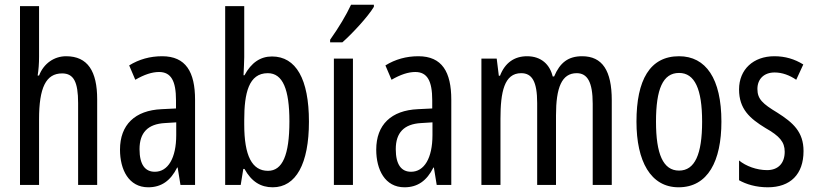

<svg xmlns="http://www.w3.org/2000/svg" viewBox="-20 -786 3467 816"><path d="M146 -545V-760H65V0H146V-279C146 -413 175 -474 244 -474C293 -474 312 -438 312 -348V0H393V-364C393 -483 353 -547 261 -547C211 -547 166 -517 146 -465H140C144 -489 146 -516 146 -545Z M669 -547C618 -547 571 -534 529 -508L555 -447C593 -469 626 -480 656 -480C707 -480 728 -442 728 -360V-325L667 -322C554 -317 490 -256 490 -150C490 -65 527 10 610 10C666 10 705 -18 733 -74H735L747 0H809V-362C809 -480 770 -547 669 -547ZM681 -263 729 -266V-212C729 -114 694 -56 638 -56C597 -56 573 -86 573 -152C573 -222 608 -259 681 -263Z M1018 -543V-760H937V0H1003L1014 -68H1019C1049 -14 1088 10 1139 10C1238 10 1293 -90 1293 -269C1293 -450 1238 -546 1136 -546C1087 -546 1048 -520 1019 -466H1015C1016 -496 1018 -522 1018 -543ZM1118 -475C1182 -475 1210 -406 1210 -270C1210 -126 1180 -60 1119 -60C1051 -60 1018 -124 1018 -257V-276C1018 -390 1037 -475 1118 -475Z M1569 -757V-766H1472C1451 -721 1421 -671 1383 -617V-606H1435C1476 -642 1544 -715 1569 -757ZM1480 0V-537H1399V0Z M1758 -547C1707 -547 1660 -534 1618 -508L1644 -447C1682 -469 1715 -480 1745 -480C1796 -480 1817 -442 1817 -360V-325L1756 -322C1643 -317 1579 -256 1579 -150C1579 -65 1616 10 1699 10C1755 10 1794 -18 1822 -74H1824L1836 0H1898V-362C1898 -480 1859 -547 1758 -547ZM1770 -263 1818 -266V-212C1818 -114 1783 -56 1727 -56C1686 -56 1662 -86 1662 -152C1662 -222 1697 -259 1770 -263Z M2454 -547C2395 -547 2360 -520 2335 -461H2329C2317 -511 2281 -547 2220 -547C2166 -547 2126 -519 2105 -464H2100L2091 -537H2026V0H2107V-281C2107 -395 2123 -475 2195 -475C2241 -475 2263 -440 2263 -348V0H2343V-296C2343 -413 2367 -475 2431 -475C2476 -475 2499 -438 2499 -345V0H2580V-360C2580 -486 2540 -547 2454 -547Z M3046 -269C3046 -452 2980 -547 2866 -547C2742 -547 2685 -446 2685 -269C2685 -101 2745 10 2864 10C2989 10 3046 -102 3046 -269ZM2768 -269C2768 -407 2797 -476 2866 -476C2933 -476 2964 -407 2964 -269C2964 -130 2933 -61 2866 -61C2798 -61 2768 -132 2768 -269Z M3395 -144C3395 -226 3350 -265 3284 -307C3221 -345 3199 -365 3199 -408C3199 -450 3227 -478 3272 -478C3305 -478 3336 -466 3364 -447L3394 -512C3357 -535 3317 -547 3271 -547C3182 -547 3121 -491 3121 -406C3121 -323 3166 -283 3233 -242C3293 -208 3315 -183 3315 -141C3315 -92 3287 -63 3240 -63C3196 -63 3150 -80 3121 -104V-20C3151 -3 3193 10 3243 10C3339 10 3395 -45 3395 -144Z"/></svg>

Font: Noto Sans Gujarati UI ExtraCondensed
Style: Regular
Weight: 400
Width: 2
Designer: Jelle Bosma - Monotype Design Team, Universal Thirst
Foundry: Monotype Imaging Inc.
Version: Version 2.106